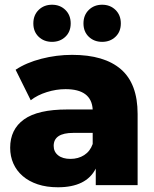

<svg xmlns="http://www.w3.org/2000/svg" viewBox="-20 -783 652 812"><path d="M562 -301V0H385V-70Q345 9 225 9Q177 9 139.5 -3.5Q102 -16 76 -38.5Q50 -61 36.5 -91.5Q23 -122 23 -158Q23 -236 81.5 -278Q140 -320 264 -320H372Q367 -406 257 -406Q218 -406 178 -393.5Q138 -381 110 -359L46 -488Q91 -518 155 -534.5Q219 -551 285 -551Q421 -551 491.5 -490Q562 -429 562 -301ZM372 -174V-221H290Q207 -221 207 -166Q207 -141 226 -126Q245 -111 278 -111Q311 -111 336 -127Q361 -143 372 -174ZM121 -684Q121 -719 143.5 -741Q166 -763 200 -763Q234 -763 256.5 -741Q279 -719 279 -684Q279 -649 256.5 -627.5Q234 -606 200 -606Q166 -606 143.5 -627.5Q121 -649 121 -684ZM333 -684Q333 -719 355.5 -741Q378 -763 412 -763Q446 -763 468.5 -741Q491 -719 491 -684Q491 -649 468.5 -627.5Q446 -606 412 -606Q378 -606 355.5 -627.5Q333 -649 333 -684Z"/></svg>

Font: CMG Sans ExtraBold
Style: Regular
Weight: 800
Designer: Julieta Ulanovsky
Foundry: Julieta Ulanovsky
Version: Version 7.200